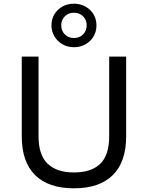

<svg xmlns="http://www.w3.org/2000/svg" viewBox="-20 -1012 802 1041"><path d="M381 9Q243 9 170.5 -62.5Q98 -134 98 -273V-705H189V-273Q189 -171 238.5 -124Q288 -77 381 -77Q475 -77 523.5 -124Q572 -171 572 -273V-705H664V-273Q664 -134 591.5 -62.5Q519 9 381 9ZM381 -756Q346 -756 318.5 -772Q291 -788 275 -815Q259 -842 259 -874Q259 -908 274.5 -934Q290 -960 317.5 -976Q345 -992 381 -992Q416 -992 444 -976Q472 -960 487.5 -934Q503 -908 503 -874Q503 -842 487.5 -815Q472 -788 444 -772Q416 -756 381 -756ZM381 -806Q411 -806 430.5 -825.5Q450 -845 450 -875Q450 -904 430.5 -923.5Q411 -943 381 -943Q351 -943 331.5 -923.5Q312 -904 312 -875Q312 -845 331.5 -825.5Q351 -806 381 -806Z"/></svg>

Font: Nunito Sans 7pt
Style: Regular
Weight: 400
Designer: Vernon Adams
Foundry: Vernon Adams
Version: Version 3.101;gftools[0.9.27]